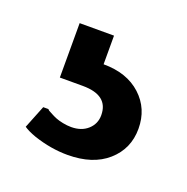

<svg xmlns="http://www.w3.org/2000/svg" viewBox="-56 -73 306 315"><g transform="rotate(20 97.5 85.0)"><path d="M90 190Q61 190 31 180Q17 175 10 170L26 130H35L37 132Q39 133 43.5 135.5Q48 138 53 140Q58 142 65.5 143.5Q73 145 80 145Q98 145 109 135Q120 125 120 110Q120 75 75 75H35V-20H95V30Q136 30 160.5 52.5Q185 75 185 110Q185 145 159.5 167.5Q134 190 90 190Z"/></g></svg>

Font: Scada
Style: Regular
Weight: 400
Designer: Jovanny Lemonad
Foundry: Jovanny Lemonad
Version: Version 4.100;PS 004.100;hotconv 1.0.88;makeotf.lib2.5.64775